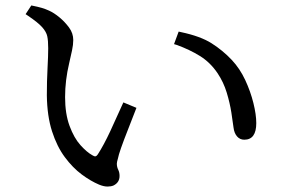

<svg xmlns="http://www.w3.org/2000/svg" viewBox="-20 -711 1040 705"><path d="M831 -491Q861 -459 880.5 -417Q900 -375 910.5 -332.5Q921 -290 921 -259Q921 -198 877 -198Q861 -198 850.5 -210Q840 -222 837.5 -242.5Q835 -263 829.5 -298Q824 -333 812.5 -371Q801 -409 779 -442Q752 -482 714 -505.5Q676 -529 629 -546L619 -549L636 -595L645 -593Q716 -578 757 -552Q798 -526 831 -491ZM152 -361Q152 -414 154.5 -460Q157 -506 157 -534Q157 -562 153.5 -578Q150 -594 135 -611Q120 -628 83 -653L74 -659L95 -691Q120 -686 133.5 -682Q147 -678 160 -672Q178 -664 198 -647.5Q218 -631 233.5 -610Q249 -589 249 -564Q249 -547 244.5 -526Q240 -505 234 -479Q219 -416 219 -354.5Q219 -293 235.5 -248.5Q252 -204 275.5 -178Q299 -152 319 -141Q326 -137 328 -137Q330 -137 331 -137Q335 -138 339 -144Q361 -178 385 -229.5Q409 -281 433 -335L481 -315Q465 -274 451 -238Q417 -152 413 -129Q409 -116 409 -110Q409 -98 414 -88Q419 -78 419 -65Q419 -41 397 -30Q388 -26 375 -26Q361 -26 344 -33Q313 -46 280 -70.5Q247 -95 218 -134Q189 -173 171 -229Q153 -285 152 -361Z"/></svg>

Font: Early Summer Mincho Screen
Style: Regular
Weight: 400
Designer: GuiWonder
Version: Version 1.002